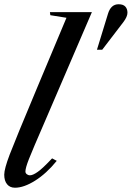

<svg xmlns="http://www.w3.org/2000/svg" viewBox="-21 -877 622 907"><path d="M216.8 -805.2 214.8 -819.8H413.1L191.9 -305.2Q131.8 -167 115.5 -125.2Q99.1 -83.5 99.1 -66.9Q99.1 -59.1 105.7 -54Q112.3 -48.8 120.1 -48.8Q134.3 -48.8 157.7 -65.4Q181.2 -82 225.1 -128.9L247.1 -117.2Q198.2 -57.1 145 -23.7Q91.8 9.8 49.8 9.8Q25.9 9.8 12.5 -6.6Q-1 -22.9 -1 -51.8Q-1 -79.1 24.9 -147.2Q50.8 -215.3 155.8 -465.8L293 -793ZM461.9 -642.1H437L488.8 -811Q502.4 -856.9 539.1 -856.9Q561 -856.9 571 -845.9Q581.1 -835 581.1 -816.9Q581.1 -798.3 562 -772.9Z"/></svg>

Font: Libre Caslon Text
Style: Italic
Weight: 400
Italic angle: -25°
Designer: Pablo Impallari, Rodrigo Fuenzalida
Foundry: Pablo Impallari, Rodrigo Fuenzalida
Version: Version 1.002